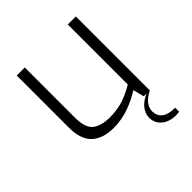

<svg xmlns="http://www.w3.org/2000/svg" viewBox="-196 -663 979 979"><g transform="rotate(-45 293.0 -174.0)"><path d="M242 6Q165 6 123 -33Q81 -72 81 -158V-533H139V-171Q139 -97 172 -71.5Q205 -46 267 -46Q319 -46 361 -59.5Q403 -73 449 -100V-533H507V0H464L449 -60Q408 -33 354.5 -13.5Q301 6 242 6ZM512 185Q480 185 456 173.5Q432 162 419 142Q406 122 406 97Q406 69 425 43.5Q444 18 484 0H508Q474 17 457 38.5Q440 60 440 85Q440 117 463 135.5Q486 154 530 154H536V183Q530 184 524 184.5Q518 185 512 185Z"/></g></svg>

Font: Exo Thin Light
Style: Regular
Weight: 300
Version: Version 2.000